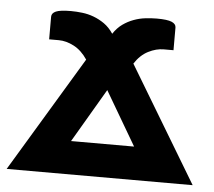

<svg xmlns="http://www.w3.org/2000/svg" viewBox="-58 -569 686 616"><g transform="rotate(5 284.5 -261.0)"><path d="M-15 0 208.5 -371.5Q189.5 -400 164.5 -413Q139.5 -426 115.5 -426H84.5V-499Q84.5 -510.5 98.2 -516.5Q112 -522.5 146.5 -522.5Q164 -522.5 183 -520.2Q202 -518 220 -511.2Q238 -504.5 254.8 -492.8Q271.5 -481 284.5 -461.5Q297.5 -481 314 -492.8Q330.5 -504.5 348.8 -511.2Q367 -518 386 -520.2Q405 -522.5 423 -522.5Q457 -522.5 471 -516.5Q485 -510.5 485 -499V-426H453.5Q429.5 -426 404.2 -413.2Q379 -400.5 360.5 -372L584 0ZM183 -107H386L284.5 -280Z"/></g></svg>

Font: Lato Heavy
Style: Regular
Weight: 800
Designer: Lukasz Dziedzic
Foundry: tyPoland Lukasz Dziedzic
Version: Version 2.007; 2014-02-27